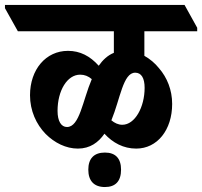

<svg xmlns="http://www.w3.org/2000/svg" viewBox="-84 -646 815 774"><path d="M230 -47C279 -47 313 -72 337 -107C371 -70 414 -47 465 -47C550 -47 610 -122 610 -227C610 -283 590 -333 557 -371C541 -391 521 -408 498 -421V-520H711V-534L660 -626H-64V-613L-12 -520H375V-433C350 -423 330 -404 314 -381C279 -420 239 -441 190 -441C101 -441 37 -366 37 -262C37 -200 62 -145 100 -106C136 -70 182 -47 230 -47ZM461 -353C486 -353 499 -331 499 -292C499 -214 460 -143 409 -143C393 -143 378 -150 365 -161C401 -248 412 -353 461 -353ZM148 -199C148 -281 187 -345 239 -345C257 -345 272 -339 286 -327C249 -240 237 -134 186 -134C163 -134 148 -157 148 -199ZM339 108C382 108 404 84 404 38C404 -7 382 -31 339 -31C295 -31 272 -7 272 38C272 83 295 108 339 108Z"/></svg>

Font: Noto Serif Devanagari Condensed ExtraBold
Style: Regular
Weight: 800
Width: 3
Designer: Universal Thirst, Indian Type Foundry and the Monotype Design Team
Foundry: Monotype Imaging Inc.
Version: Version 2.004